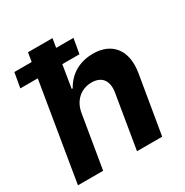

<svg xmlns="http://www.w3.org/2000/svg" viewBox="-167 -862 959 996"><g transform="rotate(-30 312.0 -363.5)"><path d="M219.5 -315.3C231.2 -385.7 281.2 -426.8 343 -426.8C404.1 -426.8 433.9 -387.4 422.9 -320.3L369.7 0H520.6L578.8 -347.3C600.1 -475.1 537.6 -552.6 424.4 -552.6C341.3 -552.6 279.1 -513.5 244 -449.2H237.9L259.9 -584.9H362.6L378.2 -674H274.5L283.4 -727.3H136.7L127.8 -674H24.1L8.5 -584.9H112.9L16 0H166.9Z"/></g></svg>

Font: Magic Ui Pro
Style: Bold Italic
Weight: 700
Italic angle: -9.39999°
Designer: Stefan Endress, Andreas Faust
Version: Version 1.000;FEAKit 1.0